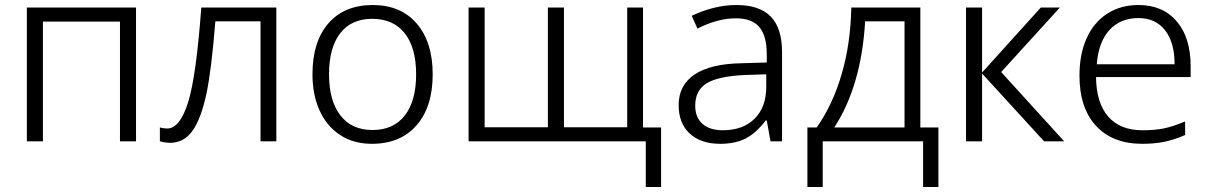

<svg xmlns="http://www.w3.org/2000/svg" viewBox="-20 -563 4820 765"><path d="M87 -533H522V0H458V-477H151V0H87Z M617 0V-55Q633 -51 646 -51Q697 -51 730 -157Q762 -261 782 -533H1081V0H1018V-478H838Q823 -286 802 -187Q780 -87 746 -40.5Q712 6 658 6Q639 6 617 0Z M1225 -267Q1225 -397 1288.5 -470Q1352 -543 1465 -543Q1577 -543 1640.5 -469Q1704 -395 1704 -267Q1704 -137 1639.5 -63.5Q1575 10 1462 10Q1388 10 1334.5 -25.5Q1281 -61 1253 -123.5Q1225 -186 1225 -267ZM1638 -267Q1638 -373 1592.5 -430.5Q1547 -488 1463 -488Q1380 -488 1335.5 -430.5Q1291 -373 1291 -267Q1291 -162 1336 -103.5Q1381 -45 1464 -45Q1548 -45 1593 -103Q1638 -161 1638 -267Z M2553 0H1847V-533H1911V-56H2163V-533H2227V-56H2479V-533H2542V-55H2614V182H2553Z M2684 -144Q2684 -224 2748 -266.5Q2812 -309 2935 -311L3035 -314V-348Q3035 -420 3005.5 -455Q2976 -490 2912 -490Q2839 -490 2759 -449L2736 -500Q2827 -543 2914 -543Q3006 -543 3051 -497Q3096 -451 3096 -355V0H3050L3035 -83H3031Q2992 -32 2950.5 -11Q2909 10 2850 10Q2772 10 2728 -31Q2684 -72 2684 -144ZM3033 -217V-267L2945 -264Q2841 -259 2795.5 -231Q2750 -203 2750 -142Q2750 -95 2779 -69.5Q2808 -44 2860 -44Q2940 -44 2986.5 -90Q3033 -136 3033 -217Z M3197 -55H3234Q3298 -146 3333.5 -267.5Q3369 -389 3372 -533H3647V-55H3719V182H3658V0H3258V182H3197ZM3584 -55V-478H3427Q3412 -221 3304 -55Z M3829 -533H3893V-274L4127 -533H4203L3969 -276L4220 0H4140L3893 -270V0H3829Z M4281 -262Q4281 -347 4309.5 -410.5Q4338 -474 4391.5 -508.5Q4445 -543 4516 -543Q4613 -543 4668.5 -478Q4724 -413 4724 -299V-256H4347Q4348 -153 4395.5 -98.5Q4443 -44 4532 -44Q4580 -44 4615.5 -51Q4651 -58 4702 -79V-25Q4658 -6 4619 2Q4580 10 4531 10Q4413 10 4347 -61.5Q4281 -133 4281 -262ZM4660 -307Q4660 -394 4622 -442.5Q4584 -491 4516 -491Q4444 -491 4400.5 -443.5Q4357 -396 4350 -307Z"/></svg>

Font: OpenSansMMV
Style: Light
Weight: 300
Foundry: Ascender Corporation
Version: Version 4.001